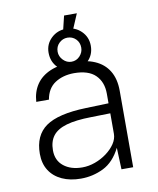

<svg xmlns="http://www.w3.org/2000/svg" viewBox="-85 -812 729 888"><g transform="rotate(-10 280.0 -368.0)"><path d="M223.5 10Q173 10 135 -7.5Q97 -25 76.2 -57.5Q55.5 -90 55.5 -135.5Q55.5 -222 113.2 -262.8Q171 -303.5 301.5 -307.5L409 -311V-356.5Q409 -411 376.2 -443.5Q343.5 -476 275 -476Q223 -475.5 186.2 -451.5Q149.5 -427.5 140.5 -375.5H81Q84 -422.5 107 -456.5Q130 -490.5 173.2 -508.8Q216.5 -527 278 -527Q338.5 -527 381.5 -508.5Q424.5 -490 447.2 -452.5Q470 -415 470 -359V0H415L411 -101.5Q379.5 -39 329.8 -14.5Q280 10 223.5 10ZM239 -40Q269 -40 298.8 -50.8Q328.5 -61.5 353.5 -80Q378.5 -98.5 393.8 -121.2Q409 -144 409 -168V-264L319 -262Q246.5 -261 202.5 -248.2Q158.5 -235.5 138.2 -209.2Q118 -183 118 -141Q118 -93.5 151.5 -66.8Q185 -40 239 -40ZM275 -489.5Q233.5 -489.5 205 -518Q176.5 -546.5 176.5 -589.5Q176.5 -629.5 205.2 -657Q234 -684.5 275 -684.5Q317 -684.5 345.8 -656.5Q374.5 -628.5 374.5 -587.5Q374.5 -545 345.8 -517.2Q317 -489.5 275 -489.5ZM274 -530Q297.5 -530 313.5 -547.2Q329.5 -564.5 329.5 -586.5Q329.5 -611 313.5 -627Q297.5 -643 274 -643Q252 -643 235.2 -627Q218.5 -611 218.5 -586.5Q218.5 -564.5 235.2 -547.2Q252 -530 274 -530ZM256 -659.5 277 -746.5H337L300 -659.5Z"/></g></svg>

Font: Public Sans Thin ExtraLight
Style: Regular
Weight: 250
Version: Version 1.007